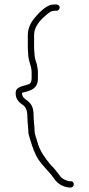

<svg xmlns="http://www.w3.org/2000/svg" viewBox="-20 -717 399 856"><path d="M232 -697H224C217.3 -697 211 -696.3 205 -695C180.7 -685.9 158.5 -665.5 142 -646C123.2 -625.6 104 -596.9 104 -561V-503C104 -497.7 104.3 -492.3 105 -487C105 -481 105.3 -475 106 -469C106 -464.7 108 -459.2 108 -455L112 -439C115.9 -427.3 121 -410.6 121 -395V-367C121 -355.4 117.3 -344.8 109 -342C87.9 -332.9 51.6 -332.9 50 -305C47.9 -279.5 62.6 -262.3 78 -252C95.4 -240.4 102 -225.6 102 -196C102 -188 102.3 -180.3 103 -173L105 -153C105.7 -147.7 106 -142 106 -136C106 -128.7 106.7 -122.3 108 -117C116.7 -86.6 126.8 -52.3 140 -26C153.1 2.8 176.7 25.9 196 48L210 64C214.7 70 218.3 75 221 79C235.3 100.4 257 115.6 288 119H295C312.5 119 314.4 91 296 91H289C268.6 86.9 254.8 78.7 245 64C236.9 53.2 225.9 39.2 217 29C211.7 24.3 207 19.5 203 14.5C180.4 -13.7 158.1 -42.2 147 -83C142.7 -100.4 134 -117.6 134 -137C134 -157.9 130 -174.6 130 -196C130 -225 126.1 -244.9 111 -260C98.3 -274.1 78 -278.1 78 -303C81.3 -304.3 84.7 -305.3 88 -306C122.1 -313.6 149 -325.1 149 -367V-395C149 -408.2 146.3 -418.3 144 -431C139.8 -443.6 134 -459.3 134 -474C133.3 -478.7 133 -483 133 -487C132.3 -492.3 132 -497.7 132 -503V-561C132 -598.8 160.6 -628.5 182.5 -647C194 -656.7 205.6 -669 224 -669H232C239.7 -669 246 -676 246 -683.5C246 -691 239.7 -697 232 -697Z"/></svg>

Font: HoneyBee
Style: XLit
Weight: 200
Foundry: Cannot Into Space Fonts
Version: Version 0.89